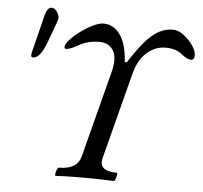

<svg xmlns="http://www.w3.org/2000/svg" viewBox="-52 -779 883 836"><g transform="rotate(5 389.5 -361.0)"><path d="M222 3Q218 3 219 -6Q220 -15 224 -24.5Q228 -34 232 -34Q312 -34 327 -91L424 -466Q441 -530 422 -562.5Q403 -595 361 -595Q312 -595 274 -574Q236 -552 219 -552Q212 -552 211 -558Q210 -571 228 -591Q246 -611 272.5 -630.5Q299 -650 326 -663Q353 -676 371 -676Q416 -676 444.5 -636Q473 -596 478 -517H487Q524 -575 554.5 -610Q585 -645 614 -660.5Q643 -676 676 -676Q698 -676 722 -658Q746 -640 762.5 -616Q779 -592 779 -574Q779 -552 764 -552Q748 -552 722 -573Q695 -595 650 -595Q604 -595 567.5 -562.5Q531 -530 515 -466L418 -91Q404 -34 485 -34Q489 -34 487.5 -24.5Q486 -15 482.5 -6Q479 3 475 3Q415 0 344 0Q309 0 280 0.5Q251 1 222 3ZM78 -502Q70 -502 70 -510Q70 -513 70 -515Q70 -517 70 -519L112 -687Q121 -725 141 -725Q154 -725 164 -710Q174 -695 174 -683Q174 -678 168.5 -663Q163 -648 152 -618L135 -571Q121 -535 107 -518.5Q93 -502 78 -502Z"/></g></svg>

Font: Junicode Two Beta Condensed Medium
Style: Italic
Weight: 500
Width: 3
Italic angle: -9°
Version: Version 1.053; ttfautohint (v1.8.4)